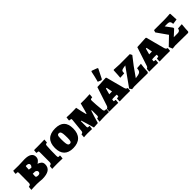

<svg xmlns="http://www.w3.org/2000/svg" viewBox="326 -2259 3726 3726"><g transform="rotate(-45 2189.0 -396.5)"><path d="M555 -156Q555 -72 494.5 -31.5Q434 9 310 9Q294 6 245.5 3.5Q197 1 170 0Q136 0 83 2Q30 4 13 5L21 -71Q53 -76 64 -87.5Q75 -99 75 -126L76 -395Q76 -411 70.5 -420Q65 -429 55 -429L26 -428L15 -438L26 -506L172 -504Q210 -505 264 -507Q318 -509 340 -510Q435 -510 484 -478.5Q533 -447 533 -386Q533 -338 505.5 -308.5Q478 -279 455 -268Q484 -261 519.5 -235Q555 -209 555 -156ZM256 -308Q263 -307 285 -303Q307 -299 319 -299Q321 -301 328 -308Q335 -315 341.5 -327.5Q348 -340 348 -356Q348 -378 330.5 -389Q313 -400 276 -400Q268 -400 265 -398Q262 -396 261 -391Q259 -363 257.5 -337.5Q256 -312 256 -308ZM362 -148Q362 -164 350 -176.5Q338 -189 317 -196L254 -197L250 -131Q250 -114 263.5 -106.5Q277 -99 306 -99Q362 -99 362 -148Z M594 -69Q627 -76 636.5 -87.5Q646 -99 646 -132V-390Q646 -414 640 -421.5Q634 -429 617 -429H597L589 -441L596 -504H734Q772 -504 818.5 -505.5Q865 -507 883 -507L877 -431Q849 -427 841 -420Q833 -413 831 -391Q823 -287 823 -127Q823 -95 828 -84.5Q833 -74 849 -74Q860 -74 866 -75Q872 -76 873 -76L880 -67L873 3Q856 3 811.5 1.5Q767 0 730 0Q685 0 643.5 1Q602 2 587 3Z M911 -245Q911 -378 979.5 -445.5Q1048 -513 1182 -513Q1308 -513 1369.5 -451.5Q1431 -390 1431 -264Q1431 -131 1361.5 -61Q1292 9 1160 9Q1038 9 974.5 -55.5Q911 -120 911 -245ZM1225 -212Q1225 -286 1220 -325Q1215 -364 1202.5 -380Q1190 -396 1166 -396Q1146 -396 1135.5 -386Q1125 -376 1121 -352.5Q1117 -329 1117 -285Q1117 -211 1122 -171.5Q1127 -132 1139 -115.5Q1151 -99 1175 -99Q1204 -99 1214.5 -123Q1225 -147 1225 -212Z M2153 -70 2146 2 2053 0Q2023 0 1957.5 2Q1892 4 1884 6L1894 -71Q1917 -73 1926.5 -81.5Q1936 -90 1936 -109V-260H1924Q1928 -276 1915 -237Q1902 -198 1882 -134Q1862 -70 1843 0L1728 8Q1707 -68 1687.5 -133.5Q1668 -199 1655.5 -238Q1643 -277 1648 -260H1636L1635 -101Q1635 -75 1663 -75L1683 -76L1691 -70L1681 3Q1665 3 1626.5 1.5Q1588 0 1557 0Q1534 0 1501 2Q1468 4 1457 6L1463 -70Q1487 -72 1498 -83.5Q1509 -95 1510 -120L1514 -160Q1538 -376 1538 -394Q1538 -410 1536 -415Q1534 -420 1526.5 -421.5Q1519 -423 1489 -427L1482 -434L1491 -508Q1506 -507 1544 -505.5Q1582 -504 1617 -504Q1659 -504 1699 -505Q1739 -506 1754 -507Q1765 -448 1782 -377Q1799 -306 1805 -285H1817Q1823 -306 1843 -376Q1863 -446 1877 -504L1977 -503Q2021 -503 2043 -505L2120 -509L2126 -506L2119 -430Q2085 -429 2075.5 -422Q2066 -415 2066 -391Q2066 -353 2072 -273Q2078 -193 2084 -142Q2086 -105 2094.5 -90.5Q2103 -76 2122 -76Q2131 -76 2138 -76.5Q2145 -77 2147 -77ZM1510 -120Z M2437 -3 2442 -75Q2463 -77 2475.5 -79.5Q2488 -82 2490.5 -86Q2493 -90 2493 -101L2492 -110L2490 -131Q2467 -132 2429 -132Q2418 -132 2390 -130L2366 -129L2360 -103L2359 -89Q2359 -80 2362 -78Q2365 -76 2381 -76H2399L2407 -67L2400 3Q2387 3 2349 2Q2311 1 2270 1H2157L2163 -72Q2191 -80 2202 -111L2330 -500L2571 -513L2584 -502Q2597 -453 2628.5 -332.5Q2660 -212 2684 -125Q2691 -99 2701.5 -87Q2712 -75 2729 -73L2735 -64L2728 2L2608 1Q2548 1 2503 2Q2458 3 2444 4ZM2432 -238Q2456 -238 2471 -239L2447 -363H2428L2394 -238ZM2408 -567Q2440 -686 2461 -793L2475 -802L2591 -759L2599 -744L2499 -545L2476 -539Z M2745 -43 3010 -414 2957 -406Q2924 -399 2910 -391.5Q2896 -384 2891.5 -369Q2887 -354 2886 -320L2772 -313Q2774 -333 2778.5 -396.5Q2783 -460 2784 -506L2794 -514L2944 -506L3227 -507L3250 -461Q3123 -306 2979 -94L3055 -107Q3095 -115 3112.5 -138.5Q3130 -162 3134 -214L3247 -222Q3244 -201 3236.5 -133Q3229 -65 3228 -16L3210 2L2847 -2L2777 6Z M3533 -3 3538 -75Q3559 -77 3571.5 -79.5Q3584 -82 3586.5 -86Q3589 -90 3589 -101L3588 -110L3586 -131Q3563 -132 3525 -132Q3514 -132 3486 -130L3462 -129L3456 -103L3455 -89Q3455 -80 3458 -78Q3461 -76 3477 -76H3495L3503 -67L3496 3Q3483 3 3445 2Q3407 1 3366 1H3253L3259 -72Q3287 -80 3298 -111L3426 -500L3667 -513L3680 -502Q3693 -453 3724.5 -332.5Q3756 -212 3780 -125Q3787 -99 3797.5 -87Q3808 -75 3825 -73L3831 -64L3824 2L3704 1Q3644 1 3599 2Q3554 3 3540 4ZM3528 -238Q3552 -238 3567 -239L3543 -363H3524L3490 -238Z M3859 -70 4030 -234 3874 -456 3889 -504H4176Q4237 -504 4327 -512L4336 -504L4344 -341L4238 -326Q4237 -370 4219.5 -389.5Q4202 -409 4165 -409H4087L4187 -273V-250L4063 -136H4168Q4202 -136 4219 -150.5Q4236 -165 4241 -197L4346 -205L4351 -199Q4338 -63 4338 -16L4320 2L3968 -2L3891 6Z"/></g></svg>

Font: Alegreya SC Black
Style: Regular
Weight: 900
Designer: Juan Pablo del Peral
Foundry: Huerta Tipografica
Version: Version 2.007; ttfautohint (v1.6)